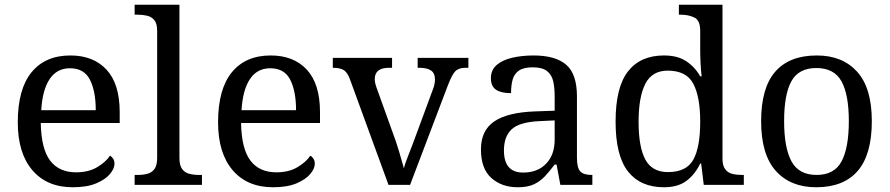

<svg xmlns="http://www.w3.org/2000/svg" viewBox="-20 -780 3753 810"><path d="M287 10Q178 10 116.5 -62Q55 -134 55 -264Q55 -404 113 -475Q171 -546 277 -546Q374 -546 429.5 -486Q485 -426 485 -307V-261H152Q154 -152 191.5 -102.5Q229 -53 301 -53Q353 -53 389.5 -74.5Q426 -96 444 -123Q451 -120 457 -111Q463 -102 463 -89Q463 -69 444 -46Q425 -23 386 -6.5Q347 10 287 10ZM384 -315Q384 -395 359.5 -443.5Q335 -492 275 -492Q220 -492 189.5 -446.5Q159 -401 154 -315Z M548 0V-42H561Q584 -42 602.5 -47Q621 -52 632 -67.5Q643 -83 643 -114V-650Q643 -680 631.5 -694.5Q620 -709 601.5 -713.5Q583 -718 561 -718H548V-760H737V-114Q737 -83 748 -67.5Q759 -52 778 -47Q797 -42 819 -42H832V0Z M1132 10Q1023 10 961.5 -62Q900 -134 900 -264Q900 -404 958 -475Q1016 -546 1122 -546Q1219 -546 1274.5 -486Q1330 -426 1330 -307V-261H997Q999 -152 1036.5 -102.5Q1074 -53 1146 -53Q1198 -53 1234.5 -74.5Q1271 -96 1289 -123Q1296 -120 1302 -111Q1308 -102 1308 -89Q1308 -69 1289 -46Q1270 -23 1231 -6.5Q1192 10 1132 10ZM1229 -315Q1229 -395 1204.5 -443.5Q1180 -492 1120 -492Q1065 -492 1034.5 -446.5Q1004 -401 999 -315Z M1458 -441Q1447 -473 1431.5 -483.5Q1416 -494 1384 -494V-536H1634V-494H1621Q1561 -494 1561 -446Q1561 -438 1563 -429Q1565 -420 1569 -409L1637 -220Q1651 -183 1664 -139.5Q1677 -96 1684 -70Q1689 -91 1705 -131Q1721 -171 1734 -207L1806 -402Q1811 -414 1813 -425.5Q1815 -437 1815 -445Q1815 -471 1798.5 -482.5Q1782 -494 1749 -494H1742V-536H1956V-494H1944Q1915 -494 1900.5 -479Q1886 -464 1868 -416L1710 0H1619Z M2164 10Q2097 10 2053 -29Q2009 -68 2009 -150Q2009 -230 2065.5 -268Q2122 -306 2237 -310L2320 -313V-373Q2320 -409 2314 -436.5Q2308 -464 2288 -480Q2268 -496 2227 -496Q2189 -496 2169 -482Q2149 -468 2142.5 -443.5Q2136 -419 2136 -387Q2094 -387 2072.5 -401.5Q2051 -416 2051 -450Q2051 -485 2075.5 -506Q2100 -527 2141 -536.5Q2182 -546 2231 -546Q2323 -546 2368.5 -507Q2414 -468 2414 -373V-114Q2414 -72 2428 -57Q2442 -42 2476 -42H2479V0H2344L2328 -86H2320Q2299 -58 2279 -36.5Q2259 -15 2232.5 -2.5Q2206 10 2164 10ZM2187 -52Q2248 -52 2284 -89.5Q2320 -127 2320 -191V-272L2256 -269Q2171 -265 2138.5 -234.5Q2106 -204 2106 -145Q2106 -52 2187 -52Z M2781 10Q2682 10 2629.5 -56.5Q2577 -123 2577 -267Q2577 -412 2629.5 -479Q2682 -546 2781 -546Q2839 -546 2875.5 -521.5Q2912 -497 2934 -458H2940Q2937 -483 2935.5 -513.5Q2934 -544 2934 -568V-650Q2934 -694 2909.5 -706Q2885 -718 2852 -718H2844V-760H3028V-110Q3028 -81 3039.5 -66Q3051 -51 3069.5 -46.5Q3088 -42 3110 -42H3118V0H2949L2938 -90H2934Q2912 -44 2876 -17Q2840 10 2781 10ZM2798 -54Q2876 -54 2905 -106.5Q2934 -159 2934 -267Q2934 -371 2905 -426.5Q2876 -482 2797 -482Q2731 -482 2702.5 -426.5Q2674 -371 2674 -266Q2674 -160 2702.5 -107Q2731 -54 2798 -54Z M3423 10Q3315 10 3253 -59Q3191 -128 3191 -269Q3191 -409 3250.5 -477.5Q3310 -546 3426 -546Q3534 -546 3596 -477.5Q3658 -409 3658 -269Q3658 -128 3598.5 -59Q3539 10 3423 10ZM3425 -42Q3500 -42 3530.5 -99.5Q3561 -157 3561 -269Q3561 -381 3530 -437Q3499 -493 3424 -493Q3349 -493 3318.5 -437Q3288 -381 3288 -269Q3288 -157 3319 -99.5Q3350 -42 3425 -42Z"/></svg>

Font: Noto Serif Vithkuqi
Style: Regular
Weight: 400
Version: Version 1.005